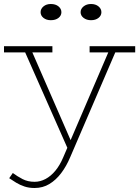

<svg xmlns="http://www.w3.org/2000/svg" viewBox="-20 -702 696 960"><path d="M153 238Q125 238 102.5 230.5Q80 223 61 211.5Q42 200 26 189L44 163Q67 180 93 193.5Q119 207 153 207Q181 207 207.5 193Q234 179 256.5 152Q279 125 296 85L527 -453H562L331 84Q312 129 286 163.5Q260 198 227 218Q194 238 153 238ZM326 58 97 -460H133L345 26ZM0 -440V-471H242V-440H130H117ZM428 -440V-471H656V-440H543H532ZM435 -601Q413 -601 398 -612.5Q383 -624 383 -641Q383 -658 398 -670Q413 -682 435 -682Q458 -682 472.5 -670Q487 -658 487 -641Q487 -624 472.5 -612.5Q458 -601 435 -601ZM234 -601Q212 -601 197.5 -612.5Q183 -624 183 -641Q183 -658 197.5 -670Q212 -682 234 -682Q258 -682 272.5 -670Q287 -658 287 -641Q287 -624 272.5 -612.5Q258 -601 234 -601Z"/></svg>

Font: BioRhyme ExtraBold ExtraLight
Style: Regular
Weight: 250
Version: Version 1.600;gftools[0.9.33]